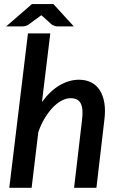

<svg xmlns="http://www.w3.org/2000/svg" viewBox="-20 -900 576 920"><path d="M333.5 -773.5H255Q249 -773.5 241.8 -776Q234.5 -778.5 229.5 -781L184 -822L178 -827L171 -822L115 -781Q109.5 -777.5 102 -775.5Q94.5 -773.5 87.5 -773.5H9.5L133 -880.5H236ZM24.5 0 114 -740H221L181 -411Q219.5 -464 265.2 -491Q311 -518 359 -518Q391.5 -518 416.8 -505.2Q442 -492.5 458 -467.8Q474 -443 480 -407Q486 -371 480 -324.5L442 0H335L373 -324.5Q380 -379 367 -404.2Q354 -429.5 319 -429.5Q298 -429.5 275.8 -418Q253.5 -406.5 233 -385Q212.5 -363.5 194.2 -333.5Q176 -303.5 163.5 -266.5L131.5 0Z"/></svg>

Font: Lato Semibold
Style: Italic
Weight: 600
Italic angle: -7°
Designer: Lukasz Dziedzic
Foundry: tyPoland Lukasz Dziedzic
Version: Version 2.006; 2014-01-15